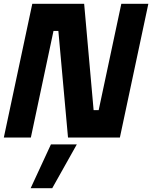

<svg xmlns="http://www.w3.org/2000/svg" viewBox="-32 -720 796 1005"><path d="M73.5 -71H73L192 -629.5H339L393.5 -71H539.5L658.5 -629.5H659L540 -71H393.5L339 -629.5H192.5ZM-12 0 137 -700H408.5L458 -143.5H484.5L603 -700H744.5L595.5 0H324L273.5 -558H248L129.5 0ZM128.5 265 234.5 36H370L241.5 265ZM211.5 212H211L268.5 102H269Z"/></svg>

Font: Tourney Black
Style: Italic
Weight: 900
Italic angle: -12°
Version: Version 1.015